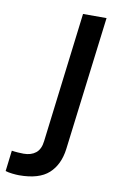

<svg xmlns="http://www.w3.org/2000/svg" viewBox="-154 -551 514 828"><g transform="rotate(10 103.0 -136.5)"><path d="M-10 230Q-22 230 -40 228Q-58 226 -70 222L-59 131Q-47 133 -32 134Q-17 135 -7 135Q26 135 46.5 118.5Q67 102 71 66L141 -503H244L171 83Q162 153 119.5 191.5Q77 230 -10 230Z"/></g></svg>

Font: Inclusive Sans Medium
Style: Italic
Weight: 500
Italic angle: -7°
Designer: Olivia King
Foundry: Olivia King
Version: Version 2.004